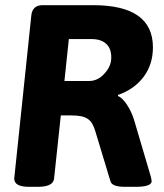

<svg xmlns="http://www.w3.org/2000/svg" viewBox="-20 -720 634 742"><path d="M340 -700Q571 -700 571 -537Q571 -471 535 -423Q499 -375 436 -353V-349Q453 -342 470.5 -315.5Q488 -289 498 -257L563 -37Q566 -25 566 -18Q563 2 504 2H463Q413 2 407 -19L348 -214Q343 -231 336 -242.5Q329 -254 318.5 -261Q308 -268 292.5 -271Q277 -274 254 -274H215L189 -30Q186 2 126 2H92Q35 2 35 -30L101 -660Q105 -700 145 -700ZM324 -407Q358 -407 383 -435Q410 -463 410 -498Q410 -533 390 -551Q370 -569 334 -569H246L229 -407Z"/></svg>

Font: AsCom
Style: Bold Italic
Weight: 700
Italic angle: -48°
Designer: AsCom
Foundry: AsCom
Version: Version 1.001